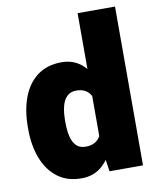

<svg xmlns="http://www.w3.org/2000/svg" viewBox="-85 -816 734 893"><g transform="rotate(-10 282.0 -370.0)"><path d="M228 9.8Q160.6 9.8 115 -25.1Q69.3 -60.1 46.1 -120.6Q22.9 -181.2 22.9 -257.8V-268.1Q22.9 -348.1 46.1 -408.9Q69.3 -469.7 115.2 -503.9Q161.1 -538.1 229 -538.1Q289.1 -538.1 329.3 -500.2Q369.6 -462.4 393.1 -399.4Q416.5 -336.4 426.8 -260.3V-259.3Q416.5 -188.5 392.8 -127.2Q369.1 -65.9 328.9 -28.1Q288.6 9.8 228 9.8ZM273.4 -131.8Q303.2 -131.8 322.5 -146Q341.8 -160.2 350.6 -187Q359.4 -213.9 356.9 -251.5V-268.1Q358.4 -301.8 353.5 -326.2Q348.6 -350.6 338.4 -366Q328.1 -381.3 312 -388.9Q295.9 -396.5 274.4 -396.5Q246.1 -396.5 229.5 -379.9Q212.9 -363.3 205.8 -334.5Q198.7 -305.7 198.7 -268.1V-257.8Q198.7 -222.2 205.3 -193.6Q211.9 -165 228 -148.4Q244.1 -131.8 273.4 -131.8ZM361.3 0 342.8 -125.5V-750H519.5V0Z"/></g></svg>

Font: Heebo Black
Style: Regular
Weight: 900
Designer: Oded Ezer
Foundry: Ezer Type House
Version: Version 3.100